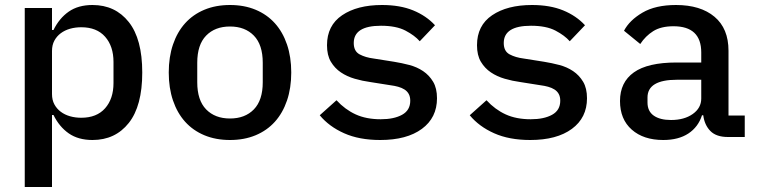

<svg xmlns="http://www.w3.org/2000/svg" viewBox="-20 -548 3040 768"><path d="M79 -516H188V-428H194Q217 -475 255 -501.5Q293 -528 350 -528Q441 -528 495 -460Q549 -392 549 -258Q549 -124 495 -56Q441 12 350 12Q293 12 255 -14.5Q217 -41 194 -88H188V200H79ZM434 -216V-300Q434 -363 400.5 -401Q367 -439 305 -439Q281 -439 260 -433Q239 -427 223 -415Q207 -403 197.5 -385.5Q188 -368 188 -344V-172Q188 -148 197.5 -130.5Q207 -113 223 -101Q239 -89 260 -83Q281 -77 305 -77Q367 -77 400.5 -115Q434 -153 434 -216Z M655 -258Q655 -320 672 -370Q689 -420 720.5 -455Q752 -490 797.5 -509Q843 -528 900 -528Q957 -528 1002.5 -509Q1048 -490 1079.5 -455Q1111 -420 1128 -370Q1145 -320 1145 -258Q1145 -196 1128 -146Q1111 -96 1079.5 -61Q1048 -26 1002.5 -7Q957 12 900 12Q843 12 797.5 -7Q752 -26 720.5 -61Q689 -96 672 -146Q655 -196 655 -258ZM1031 -219V-297Q1031 -369 995.5 -405.5Q960 -442 900 -442Q840 -442 804.5 -405.5Q769 -369 769 -297V-219Q769 -147 804.5 -110.5Q840 -74 900 -74Q960 -74 995.5 -110.5Q1031 -147 1031 -219Z M1259 -87 1326 -147Q1360 -110 1402.5 -90.5Q1445 -71 1503 -71Q1556 -71 1588.5 -89Q1621 -107 1621 -145Q1621 -161 1615 -172Q1609 -183 1598 -190Q1587 -197 1572.5 -201Q1558 -205 1542 -207L1460 -220Q1430 -224 1399 -233Q1368 -242 1343.5 -258.5Q1319 -275 1303.5 -301Q1288 -327 1288 -367Q1288 -446 1348.5 -487Q1409 -528 1508 -528Q1580 -528 1632.5 -506.5Q1685 -485 1720 -447L1659 -383Q1639 -406 1602 -425.5Q1565 -445 1504 -445Q1395 -445 1395 -376Q1395 -343 1418.5 -330.5Q1442 -318 1474 -314L1556 -301Q1587 -296 1617.5 -288Q1648 -280 1672.5 -263.5Q1697 -247 1712.5 -221Q1728 -195 1728 -155Q1728 -77 1667.5 -32.5Q1607 12 1501 12Q1417 12 1356.5 -15Q1296 -42 1259 -87Z M1859 -87 1926 -147Q1960 -110 2002.5 -90.5Q2045 -71 2103 -71Q2156 -71 2188.5 -89Q2221 -107 2221 -145Q2221 -161 2215 -172Q2209 -183 2198 -190Q2187 -197 2172.5 -201Q2158 -205 2142 -207L2060 -220Q2030 -224 1999 -233Q1968 -242 1943.5 -258.5Q1919 -275 1903.5 -301Q1888 -327 1888 -367Q1888 -446 1948.5 -487Q2009 -528 2108 -528Q2180 -528 2232.5 -506.5Q2285 -485 2320 -447L2259 -383Q2239 -406 2202 -425.5Q2165 -445 2104 -445Q1995 -445 1995 -376Q1995 -343 2018.5 -330.5Q2042 -318 2074 -314L2156 -301Q2187 -296 2217.5 -288Q2248 -280 2272.5 -263.5Q2297 -247 2312.5 -221Q2328 -195 2328 -155Q2328 -77 2267.5 -32.5Q2207 12 2101 12Q2017 12 1956.5 -15Q1896 -42 1859 -87Z M2892 0Q2845 0 2821.5 -24Q2798 -48 2793 -87H2788Q2773 -40 2733.5 -14Q2694 12 2633 12Q2554 12 2507 -29.5Q2460 -71 2460 -144Q2460 -219 2515.5 -258.5Q2571 -298 2686 -298H2785V-338Q2785 -443 2674 -443Q2624 -443 2593 -423.5Q2562 -404 2541 -372L2476 -425Q2498 -467 2550 -497.5Q2602 -528 2684 -528Q2782 -528 2838 -481Q2894 -434 2894 -345V-86H2959V0ZM2785 -154V-229H2688Q2570 -229 2570 -158V-138Q2570 -103 2595 -85.5Q2620 -68 2664 -68Q2717 -68 2751 -92Q2785 -116 2785 -154Z"/></svg>

Font: IBM Plaex Mono Medium
Style: Regular
Weight: 500
Designer: Mike Abbink, Paul van der Laan, Pieter van Rosmalen
Foundry: Bold Monday
Version: Version 2.003